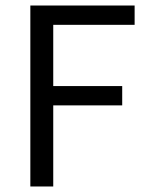

<svg xmlns="http://www.w3.org/2000/svg" viewBox="-20 -676 534 696"><path d="M90 0V-656H468V-586H173V-364H423V-294H173V0Z"/></svg>

Font: Source Sans 3
Style: Regular
Weight: 400
Designer: Paul D. Hunt
Foundry: Adobe
Version: Version 3.046;hotconv 1.0.118;makeotfexe 2.5.65603